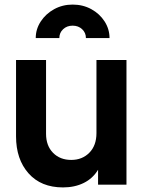

<svg xmlns="http://www.w3.org/2000/svg" viewBox="-20 -806 633 838"><path d="M255 12Q306 12 345.5 -7.5Q385 -27 408 -65V0H532V-544H401V-225Q401 -171 370 -139.5Q339 -108 291 -108Q242 -108 211.5 -139Q181 -170 181 -222V-544H50V-211Q50 -111 104.5 -49.5Q159 12 255 12ZM136 -640H239Q239 -663 255.5 -678.5Q272 -694 297 -694Q322 -694 338.5 -678.5Q355 -663 355 -640H458Q458 -679 436.5 -712.5Q415 -746 378.5 -766Q342 -786 297 -786Q253 -786 216.5 -766Q180 -746 158 -712.5Q136 -679 136 -640Z"/></svg>

Font: Plus Jakarta Sans
Style: Bold
Weight: 700
Designer: Gumpita Rahayu
Foundry: Tokotype
Version: Version 2.004; ttfautohint (v1.8.3)